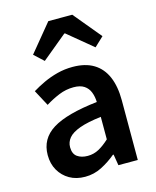

<svg xmlns="http://www.w3.org/2000/svg" viewBox="-125 -923 833 1023"><g transform="rotate(-15 291.5 -412.0)"><path d="M217 14Q168 14 131.5 -7Q95 -28 74 -64.5Q53 -101 53 -149Q53 -239 131 -287.5Q209 -336 379 -355Q378 -385 368.5 -409.5Q359 -434 337.5 -448.5Q316 -463 279 -463Q237 -463 198 -447Q159 -431 122 -408L75 -496Q106 -515 141.5 -531.5Q177 -548 217.5 -558.5Q258 -569 302 -569Q372 -569 418 -541Q464 -513 487 -459.5Q510 -406 510 -329V0H403L393 -61H389Q352 -30 309 -8Q266 14 217 14ZM259 -90Q292 -90 320.5 -105.5Q349 -121 379 -149V-273Q304 -264 260 -248Q216 -232 197.5 -209.5Q179 -187 179 -159Q179 -122 201.5 -106Q224 -90 259 -90ZM116 -686 241 -838H373L499 -686L448 -638L310 -752H306L168 -638Z"/></g></svg>

Font: Noto Sans KR SemiBold
Style: Regular
Weight: 600
Designer: Ryoko NISHIZUKA  (kana, bopomofo & ideographs); Paul D. Hunt (Latin, Greek & Cyrillic); Sandoll Communications , Soo-you
Foundry: Adobe
Version: Version 2.004-H2;hotconv 1.0.118;makeotfexe 2.5.65603